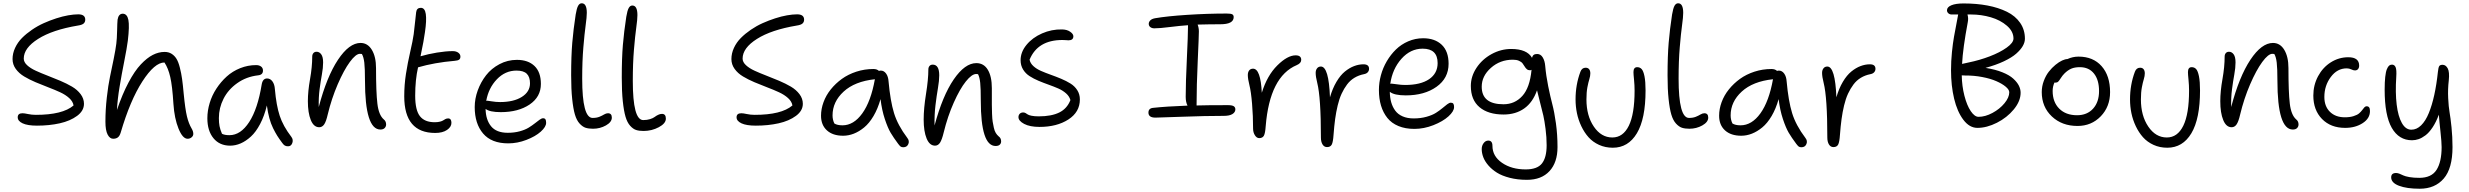

<svg xmlns="http://www.w3.org/2000/svg" viewBox="-20 -822 15171 1180"><path d="M207 -49.8Q149.4 -49.8 119.1 -64Q88.9 -78.1 88.9 -101.1Q88.9 -126 118.2 -126Q129.9 -126 152.3 -121.1Q174.8 -116.2 200.2 -116.2Q364.7 -116.2 432.1 -173.8Q428.2 -198.2 405.5 -219Q382.8 -239.7 349.4 -255.1Q315.9 -270.5 276.6 -285.4Q237.3 -300.3 198.7 -316.7Q160.2 -333 128.4 -352.1Q96.7 -371.1 76.9 -398.4Q57.1 -425.8 57.1 -459Q57.1 -494.1 72.8 -527.8Q88.4 -561.5 115 -588.4Q141.6 -615.2 176.3 -638.9Q210.9 -662.6 249 -679.7Q287.1 -696.8 325.7 -709.2Q364.3 -721.7 398.9 -727.8Q433.6 -733.9 460.9 -733.9Q503.9 -733.9 503.9 -701.2Q503.9 -686 493.7 -677.2Q483.4 -668.5 459 -665Q302.2 -638.7 214.1 -582.8Q126 -526.9 126 -461.9Q126 -440.4 146.5 -421.4Q167 -402.3 199.5 -387.5Q231.9 -372.6 271.5 -357.4Q311 -342.3 350.6 -325.4Q390.1 -308.6 422.6 -289.6Q455.1 -270.5 475.6 -243.2Q496.1 -215.8 496.1 -184.1Q496.1 -141.1 453.9 -109.9Q411.6 -78.6 347.4 -64.2Q283.2 -49.8 207 -49.8Z M675.8 30.8Q654.8 30.8 641.4 4.9Q627.9 -21 627.9 -74.2Q627.9 -147.9 636.5 -223.1Q645 -298.3 655.8 -349.1Q666.5 -399.9 678.5 -458.7Q690.4 -517.6 694.8 -553.2Q698.7 -583.5 699.7 -633.1Q700.7 -682.6 702.6 -701.2Q708.5 -737.8 734.9 -737.8Q761.7 -736.8 769 -699.7Q776.4 -662.6 765.6 -571.8Q759.8 -526.4 743.9 -446.8Q728 -367.2 715.1 -289.6Q702.1 -211.9 698.7 -146Q731.9 -243.7 769.8 -314.9Q807.6 -386.2 845.5 -426.3Q883.3 -466.3 919.2 -484.6Q955.1 -502.9 991.7 -502.9Q1016.6 -502.9 1034.9 -491.2Q1053.2 -479.5 1064.9 -460.2Q1076.7 -440.9 1085.4 -406.2Q1094.2 -371.6 1099.1 -336.4Q1104 -301.3 1108.9 -247.1Q1118.2 -150.9 1128.9 -106.7Q1139.6 -62.5 1157.7 -32.2Q1168 -15.1 1168 1Q1168 13.2 1157.5 22Q1147 30.8 1132.8 30.8Q1102.5 30.8 1077.1 -31.7Q1051.8 -94.2 1045.9 -183.1Q1039.1 -293.5 1026.4 -348.6Q1013.7 -403.8 990.7 -438Q930.2 -438 855 -321.5Q779.8 -205.1 721.7 -6.8Q715.3 14.2 704.1 22.5Q692.9 30.8 675.8 30.8Z M1394.5 73.2Q1329.6 73.2 1292 27.6Q1254.4 -18.1 1254.4 -95.2Q1254.4 -141.6 1268.6 -188.7Q1282.7 -235.8 1310.1 -277.6Q1337.4 -319.3 1373.3 -351.8Q1409.2 -384.3 1456.3 -403.1Q1503.4 -421.9 1554.2 -421.9Q1572.8 -421.9 1584.5 -413.1Q1596.2 -404.3 1596.2 -388.2Q1596.2 -361.8 1565.4 -358.9Q1493.7 -350.6 1438 -311Q1382.3 -271.5 1353.8 -215.1Q1325.2 -158.7 1325.2 -96.2Q1325.2 -67.9 1329.1 -47.1Q1333 -26.4 1344.2 0Q1359.9 8.8 1390.1 8.8Q1459 8.8 1511.5 -72Q1564 -152.8 1588.4 -303.2Q1594.7 -339.8 1621.6 -339.8Q1641.1 -339.8 1654.3 -321.8Q1667.5 -303.7 1669.4 -273.9Q1678.2 -173.8 1699 -110.6Q1719.7 -47.4 1770.5 19Q1783.7 36.1 1776.6 56.6Q1769.5 77.1 1750.5 77.1Q1737.8 77.1 1730 72.3Q1722.2 67.4 1714.4 56.2Q1695.8 31.2 1684.1 12.7Q1672.4 -5.9 1658.4 -33.9Q1644.5 -62 1635.3 -96.4Q1626 -130.9 1620.1 -173.8Q1604.5 -108.9 1578.6 -59.8Q1552.7 -10.7 1522 17.3Q1491.2 45.4 1459.2 59.3Q1427.2 73.2 1394.5 73.2Z M2317.9 -25.9Q2223.1 -25.9 2223.1 -327.1Q2223.1 -401.9 2219 -437Q2214.8 -472.2 2204.1 -490.2Q2200.2 -491.2 2191.9 -491.2Q2167 -491.2 2130.1 -441.2Q2093.3 -391.1 2055.4 -303.5Q2017.6 -215.8 1994.1 -118.2Q1984.4 -75.2 1972.4 -57.6Q1960.4 -40 1941.9 -40Q1908.2 -40 1890.1 -84.2Q1872.1 -128.4 1872.1 -200.2Q1872.1 -260.7 1885.5 -335.9Q1898.9 -411.1 1898.9 -474.1Q1898.9 -487.3 1906 -495.6Q1913.1 -503.9 1925.8 -503.9Q1942.9 -503.9 1954.3 -488Q1965.8 -472.2 1965.8 -438Q1965.8 -405.3 1958.3 -364.3Q1950.7 -323.2 1944.1 -272.9Q1937.5 -222.7 1939 -164.1Q1988.3 -351.1 2057.1 -454.6Q2126 -558.1 2195.8 -558.1Q2239.7 -558.1 2265.4 -515.6Q2291 -473.1 2291 -403.8Q2291 -255.9 2299.3 -185.3Q2307.6 -114.7 2338.9 -87.9Q2353 -76.7 2353 -57.1Q2353 -44.4 2344.2 -35.2Q2335.4 -25.9 2317.9 -25.9Z M2654.8 -4.9Q2464.4 -4.9 2464.4 -230Q2464.4 -300.8 2474.9 -367.9Q2485.4 -435.1 2501.2 -503.9Q2517.1 -572.8 2522.5 -611.8Q2526.9 -650.4 2532 -696Q2537.1 -741.7 2537.6 -747.1Q2541 -773.9 2566.4 -773.9Q2591.3 -773.9 2596.9 -735.8Q2602.5 -697.8 2591.8 -625Q2585.9 -578.1 2564.5 -476.1Q2610.4 -489.7 2665.3 -498.8Q2720.2 -507.8 2762.7 -507.8Q2783.2 -507.8 2796.4 -498.3Q2809.6 -488.8 2809.6 -474.1Q2809.6 -460.9 2801.5 -455.3Q2793.5 -449.7 2774.4 -448.2Q2649.9 -437.5 2549.3 -408.2Q2531.7 -331.5 2531.7 -233.9Q2531.7 -145 2560.8 -107.9Q2589.8 -70.8 2651.4 -70.8Q2670.9 -70.8 2684.6 -74.5Q2698.2 -78.1 2704.3 -82.5Q2710.4 -86.9 2718 -90.6Q2725.6 -94.2 2734.4 -94.2Q2754.4 -94.2 2754.4 -66.9Q2754.4 -42 2727.3 -23.4Q2700.2 -4.9 2654.8 -4.9Z M3103.5 59.1Q3000.5 59.1 2949 -1.5Q2897.5 -62 2897.5 -164.1Q2897.5 -214.8 2916 -266.1Q2934.6 -317.4 2967.3 -359.4Q3000 -401.4 3049.8 -427.7Q3099.6 -454.1 3157.2 -454.1Q3225.6 -454.1 3264.9 -416.5Q3304.2 -378.9 3304.2 -306.2Q3304.2 -226.6 3234.9 -179.7Q3165.5 -132.8 3057.6 -132.8Q2989.3 -132.8 2964.4 -152.8Q2965.3 -86.4 2998 -46.1Q3030.8 -5.9 3100.6 -5.9Q3140.6 -5.9 3174.3 -15.1Q3208 -24.4 3229.2 -37.6Q3250.5 -50.8 3266.8 -63.7Q3283.2 -76.7 3295.9 -85.9Q3308.6 -95.2 3317.4 -95.2Q3328.1 -95.2 3332.3 -88.6Q3336.4 -82 3336.4 -66.9Q3336.4 -42.5 3303.5 -12.9Q3270.5 16.6 3215.1 37.8Q3159.7 59.1 3103.5 59.1ZM2974.6 -203.1Q2979 -203.1 3003.4 -199Q3027.8 -194.8 3053.2 -194.8Q3137.2 -194.8 3187.3 -226.6Q3237.3 -258.3 3237.3 -310.1Q3237.3 -349.1 3217.5 -368.7Q3197.8 -388.2 3154.3 -388.2Q3085 -388.2 3033.7 -334.7Q2982.4 -281.2 2968.3 -202.1Z M3624.5 -30.8Q3597.2 -30.8 3578.6 -36.9Q3560.1 -43 3542 -62.7Q3523.9 -82.5 3513.4 -117.9Q3502.9 -153.3 3496.6 -213.4Q3490.2 -273.4 3490.2 -358.9Q3490.2 -478.5 3497.1 -559.6Q3503.9 -640.6 3518.1 -732.9Q3524.4 -771 3533 -786.4Q3541.5 -801.8 3555.2 -801.8Q3586.4 -801.8 3586.4 -743.2Q3586.4 -717.3 3579.3 -666.5Q3572.3 -615.7 3565.2 -531.2Q3558.1 -446.8 3558.1 -338.9Q3558.1 -97.2 3622.1 -97.2Q3646.5 -97.2 3663.8 -104.2Q3681.2 -111.3 3693.1 -118.7Q3705.1 -126 3716.3 -126Q3740.2 -126 3740.2 -99.1Q3740.2 -71.8 3704.1 -51.3Q3668 -30.8 3624.5 -30.8Z M3935.1 -17.1Q3907.7 -17.1 3889.2 -23.2Q3870.6 -29.3 3852.8 -49.1Q3835 -68.8 3824.5 -104.2Q3814 -139.6 3807.6 -199.7Q3801.3 -259.8 3801.3 -345.2Q3801.3 -464.8 3808.1 -545.9Q3814.9 -627 3829.1 -719.2Q3835.4 -757.3 3844 -772.7Q3852.5 -788.1 3866.2 -788.1Q3897.5 -788.1 3897.5 -729Q3897.5 -703.1 3890.4 -652.6Q3883.3 -602.1 3876.2 -517.6Q3869.1 -433.1 3869.1 -325.2Q3869.1 -84 3933.1 -84Q3956.5 -84 3975.1 -89.8Q3993.7 -95.7 4003.2 -103Q4012.7 -110.4 4024.7 -116.2Q4036.6 -122.1 4048.3 -122.1Q4072.3 -122.1 4072.3 -92.8Q4072.3 -63.5 4029.1 -40.3Q3985.8 -17.1 3935.1 -17.1Z M4625 -49.8Q4567.4 -49.8 4537.1 -64Q4506.8 -78.1 4506.8 -101.1Q4506.8 -126 4536.1 -126Q4547.9 -126 4570.3 -121.1Q4592.8 -116.2 4618.2 -116.2Q4782.7 -116.2 4850.1 -173.8Q4846.2 -198.2 4823.5 -219Q4800.8 -239.7 4767.3 -255.1Q4733.9 -270.5 4694.6 -285.4Q4655.3 -300.3 4616.7 -316.7Q4578.1 -333 4546.4 -352.1Q4514.6 -371.1 4494.9 -398.4Q4475.1 -425.8 4475.1 -459Q4475.1 -494.1 4490.7 -527.8Q4506.3 -561.5 4533 -588.4Q4559.6 -615.2 4594.2 -638.9Q4628.9 -662.6 4667 -679.7Q4705.1 -696.8 4743.7 -709.2Q4782.2 -721.7 4816.9 -727.8Q4851.6 -733.9 4878.9 -733.9Q4921.9 -733.9 4921.9 -701.2Q4921.9 -686 4911.6 -677.2Q4901.4 -668.5 4877 -665Q4720.2 -638.7 4632.1 -582.8Q4543.9 -526.9 4543.9 -461.9Q4543.9 -440.4 4564.5 -421.4Q4585 -402.3 4617.4 -387.5Q4649.9 -372.6 4689.5 -357.4Q4729 -342.3 4768.6 -325.4Q4808.1 -308.6 4840.6 -289.6Q4873 -270.5 4893.6 -243.2Q4914.1 -215.8 4914.1 -184.1Q4914.1 -141.1 4871.8 -109.9Q4829.6 -78.6 4765.4 -64.2Q4701.2 -49.8 4625 -49.8Z M5161.6 12.2Q5098.1 12.2 5062 -20.8Q5025.9 -53.7 5025.9 -110.8Q5025.9 -152.3 5041.3 -194.3Q5056.6 -236.3 5085.9 -272.7Q5115.2 -309.1 5154.1 -337.2Q5192.9 -365.2 5243.2 -381.6Q5293.5 -397.9 5347.7 -397.9Q5370.1 -397.9 5381.8 -386.2Q5387.7 -388.2 5393.1 -388.2Q5412.6 -388.2 5425.8 -369.9Q5439 -351.6 5440.9 -321.8Q5451.7 -201.2 5474.6 -126.7Q5497.6 -52.2 5555.7 24.9Q5570.8 43.5 5562.5 63.2Q5554.2 83 5531.7 83Q5520.5 83 5514.6 78.4Q5508.8 73.7 5500 62Q5471.2 23.4 5453.6 -6.3Q5436 -36.1 5418 -90.3Q5399.9 -144.5 5391.6 -212.9Q5375 -153.8 5348.6 -109.1Q5322.3 -64.5 5291 -38.8Q5259.8 -13.2 5227.3 -0.5Q5194.8 12.2 5161.6 12.2ZM5096.7 -112.8Q5096.7 -85.9 5107.9 -63Q5126 -51.8 5157.7 -51.8Q5226.6 -51.8 5279.5 -125.2Q5332.5 -198.7 5356.9 -335Q5232.9 -321.8 5164.8 -259Q5096.7 -196.3 5096.7 -112.8Z M6098.6 75.2Q6007.8 75.2 6007.8 -203.1Q6007.8 -278.3 6004.2 -313.2Q6000.5 -348.1 5990.7 -366.2Q5987.8 -367.2 5979.5 -367.2Q5952.6 -367.2 5916 -321.5Q5879.4 -275.9 5841.8 -191.7Q5804.2 -107.4 5779.8 -7.8Q5769 37.1 5757.1 55.2Q5745.1 73.2 5726.6 73.2Q5692.9 73.2 5674.8 29.1Q5656.7 -15.1 5656.7 -86.9Q5656.7 -155.3 5671.1 -244.6Q5685.5 -334 5685.5 -395Q5685.5 -408.2 5692.6 -416.5Q5699.7 -424.8 5712.4 -424.8Q5752.4 -424.8 5752.4 -358.9Q5752.4 -326.7 5744.4 -280Q5736.3 -233.4 5729.2 -174.8Q5722.2 -116.2 5723.6 -50.8Q5772.9 -233.9 5841.6 -334Q5910.2 -434.1 5980.5 -434.1Q6026.4 -434.1 6051 -393.1Q6075.7 -352.1 6075.7 -279.8Q6075.7 -267.6 6075.7 -244.6Q6075.7 -199.2 6075.7 -177.7Q6075.7 -156.2 6076.9 -123.3Q6078.1 -90.3 6080.8 -74Q6083.5 -57.6 6087.9 -37.4Q6092.3 -17.1 6099.9 -4.9Q6107.4 7.3 6117.7 16.1Q6132.8 26.9 6132.8 46.9Q6132.8 59.1 6124.5 67.1Q6116.2 75.2 6098.6 75.2Z M6368.7 -42Q6309.6 -42 6274.4 -60.5Q6239.3 -79.1 6239.3 -102.1Q6239.3 -114.7 6247.1 -122.8Q6254.9 -130.9 6268.6 -130.9Q6275.9 -130.9 6282.7 -127.2Q6289.6 -123.5 6295.7 -118.9Q6301.8 -114.3 6319.6 -110.6Q6337.4 -106.9 6364.3 -106.9Q6441.9 -106.9 6490 -130.6Q6538.1 -154.3 6558.6 -207Q6552.2 -230 6532 -248Q6511.7 -266.1 6484.4 -278.1Q6457 -290 6425.3 -301.3Q6393.6 -312.5 6363.3 -325.2Q6333 -337.9 6307.9 -354Q6282.7 -370.1 6267.6 -395Q6252.4 -419.9 6252.4 -452.1Q6252.4 -502 6288.8 -546.4Q6325.2 -590.8 6384.3 -616.7Q6443.4 -642.6 6507.3 -641.1Q6537.6 -640.6 6557.1 -627Q6576.7 -613.3 6576.7 -599.1Q6576.7 -574.2 6546.4 -574.2Q6544.9 -574.2 6532.7 -575.2Q6520.5 -576.2 6509.3 -576.2Q6357.4 -576.2 6307.6 -455.1Q6312 -433.1 6331.3 -415.5Q6350.6 -397.9 6378.2 -386Q6405.8 -374 6438 -362.5Q6470.2 -351.1 6501.7 -337.9Q6533.2 -324.7 6559.1 -308.6Q6585 -292.5 6600.8 -267.6Q6616.7 -242.7 6616.7 -210.9Q6616.7 -133.3 6545.9 -87.6Q6475.1 -42 6368.7 -42Z M7081.1 -99.1Q7038.1 -99.1 7038.1 -129.9Q7038.1 -156.7 7067.4 -159.2Q7147.5 -168 7278.3 -172.9Q7267.1 -194.3 7267.1 -227.1Q7267.1 -312.5 7274.2 -459.7Q7281.2 -606.9 7281.2 -658.2V-667Q7231 -663.6 7169.2 -655.8Q7107.4 -647.9 7074.2 -647.9Q7059.6 -647.9 7049.8 -655.3Q7040 -662.6 7040 -675.8Q7040 -686.5 7049.1 -696.3Q7058.1 -706.1 7079.1 -710Q7152.8 -722.7 7276.4 -730.7Q7399.9 -738.8 7519 -738.8Q7543.9 -738.8 7553 -734.1Q7562 -729.5 7562 -716.8Q7562 -672.9 7480 -672.9Q7416.5 -672.9 7340.3 -670.9Q7348.1 -651.4 7348.1 -628.9Q7348.1 -601.6 7341.1 -448.2Q7334 -294.9 7334 -179.2V-173.8Q7395 -175.8 7526.4 -175.8Q7552.2 -175.8 7562.3 -169.2Q7572.3 -162.6 7572.3 -149.9Q7572.3 -132.3 7554.4 -121.1Q7536.6 -109.9 7501 -109.9Q7389.6 -109.9 7244.9 -104.5Q7100.1 -99.1 7081.1 -99.1Z M7718.8 26.9Q7703.6 26.9 7692.4 9.3Q7681.2 -8.3 7681.2 -32.2Q7681.2 -109.9 7675 -184.1Q7668.9 -258.3 7658.7 -298.8Q7648.9 -337.4 7648.9 -360.8Q7648.9 -378.4 7657.2 -389.2Q7665.5 -399.9 7681.2 -399.9Q7727.5 -399.9 7734.9 -252Q7767.6 -357.9 7830.1 -419.9Q7892.6 -481.9 7942.9 -481.9Q7977.1 -481.9 7977.1 -454.1Q7977.1 -433.6 7949.7 -421.9Q7783.7 -352.1 7758.8 -46.9Q7755.9 -3.4 7747.8 11.7Q7739.7 26.9 7718.8 26.9Z M8135.7 82Q8118.2 82 8108.2 65.9Q8098.1 49.8 8098.1 22.9Q8098.1 -222.7 8075.7 -312Q8065.9 -350.6 8065.9 -374Q8065.9 -391.1 8074.5 -402.1Q8083 -413.1 8098.1 -413.1Q8146.5 -413.1 8153.8 -224.1Q8169.4 -278.3 8193.6 -319.1Q8217.8 -359.9 8245.8 -382.6Q8273.9 -405.3 8302.5 -416Q8331.1 -426.8 8359.9 -426.8Q8394 -426.8 8394 -398.9Q8394 -387.2 8386.2 -378.2Q8378.4 -369.1 8362.8 -366.2Q8330.6 -359.9 8304.2 -344Q8277.8 -328.1 8258.8 -302.7Q8239.7 -277.3 8225.3 -246.1Q8210.9 -214.8 8201.2 -174.1Q8191.4 -133.3 8185.5 -90.1Q8179.7 -46.9 8175.8 5.9Q8172.9 50.8 8164.8 66.4Q8156.7 82 8135.7 82Z M8672.4 -29.8Q8616.7 -29.8 8574.5 -47.4Q8532.2 -64.9 8506.3 -97.4Q8480.5 -129.9 8467.5 -172.9Q8454.6 -215.8 8454.6 -269Q8454.6 -314 8466.8 -359.4Q8479 -404.8 8502.9 -445.6Q8526.9 -486.3 8559.1 -517.8Q8591.3 -549.3 8634.8 -568.1Q8678.2 -586.9 8726.6 -586.9Q8798.3 -586.9 8840.6 -546.9Q8882.8 -506.8 8882.8 -430.2Q8882.8 -341.3 8808.6 -288.6Q8734.4 -235.8 8619.6 -235.8Q8548.3 -235.8 8521.5 -257.8Q8522 -222.7 8530 -193.8Q8538.1 -165 8554.9 -142.1Q8571.8 -119.1 8600.6 -106.7Q8629.4 -94.2 8668.5 -94.2Q8710.9 -94.2 8746.8 -104.2Q8782.7 -114.3 8804.9 -128.4Q8827.1 -142.6 8844 -156.7Q8860.8 -170.9 8874 -180.9Q8887.2 -190.9 8896.5 -190.9Q8907.2 -190.9 8911.9 -184.6Q8916.5 -178.2 8916.5 -164.1Q8916.5 -138.2 8882.1 -106.9Q8847.7 -75.7 8789.3 -52.7Q8731 -29.8 8672.4 -29.8ZM8531.7 -308.1Q8538.1 -308.1 8564.7 -304Q8591.3 -299.8 8615.7 -299.8Q8710.9 -299.8 8763.2 -335.4Q8815.4 -371.1 8815.4 -434.1Q8815.4 -522.9 8723.6 -522.9Q8648.4 -522.9 8593 -460.7Q8537.6 -398.4 8524.4 -307.1Z M9364.3 283.2Q9307.1 283.2 9259.3 271Q9211.4 258.8 9180.2 239.3Q9148.9 219.7 9127.2 194.6Q9105.5 169.4 9095.9 144Q9086.4 118.7 9086.4 94.2Q9086.4 73.2 9098.1 57.6Q9109.9 42 9126.5 42Q9152.3 42 9152.3 74.2Q9152.3 138.2 9211.2 178.7Q9270 219.2 9356.4 219.2Q9427.7 219.2 9456.5 182.6Q9485.4 146 9485.4 70.8Q9485.4 21.5 9478.8 -29.3Q9472.2 -80.1 9465.1 -111.6Q9458 -143.1 9444.6 -193.8Q9431.2 -244.6 9426.3 -267.1Q9400.4 -192.9 9347.7 -155.5Q9294.9 -118.2 9221.2 -118.2Q9126.5 -118.2 9073 -163.1Q9019.5 -208 9019.5 -293.9Q9019.5 -352.5 9054.2 -405Q9088.9 -457.5 9146.5 -489.3Q9204.1 -521 9267.6 -521Q9364.3 -521 9395.5 -466.8Q9398.4 -479 9405.8 -484.6Q9413.1 -490.2 9427.2 -490.2Q9448.7 -490.2 9461.4 -469.2Q9474.1 -448.2 9476.6 -417Q9481.9 -356.4 9495.1 -291.5Q9508.3 -226.6 9520.5 -180.4Q9532.7 -134.3 9542.5 -64.2Q9552.2 5.9 9552.2 82Q9552.2 176.3 9502.9 229.7Q9453.6 283.2 9364.3 283.2ZM9086.4 -289.1Q9086.4 -181.2 9220.2 -181.2Q9289.6 -181.2 9335.9 -232.2Q9382.3 -283.2 9392.6 -393.1Q9388.2 -390.1 9383.3 -390.1Q9371.6 -390.1 9363.8 -396.7Q9356 -403.3 9350.3 -413.1Q9344.7 -422.9 9337.4 -432.4Q9330.1 -441.9 9315.2 -448.5Q9300.3 -455.1 9278.3 -455.1Q9199.2 -455.1 9142.8 -404.8Q9086.4 -354.5 9086.4 -289.1Z M9892.1 85.9Q9846.2 85.9 9807.6 68.4Q9769 50.8 9742.9 21.5Q9716.8 -7.8 9698.5 -46.4Q9680.2 -85 9671.6 -126.5Q9663.1 -168 9663.1 -210.9Q9663.1 -301.8 9692.9 -380.9Q9702.1 -405.8 9725.1 -405.8Q9739.3 -405.8 9746.6 -396.5Q9753.9 -387.2 9753.9 -371.1Q9753.9 -355 9747.8 -335.4Q9741.7 -315.9 9735.8 -285.4Q9730 -254.9 9730 -210.9Q9730 -110.8 9775.4 -43.9Q9820.8 22.9 9889.2 22.9Q9955.1 22.9 9990.5 -49.3Q10025.9 -121.6 10025.9 -265.1Q10025.9 -298.3 10022.5 -332Q10019 -365.7 10019 -378.9Q10019 -409.2 10042 -409.2Q10058.6 -409.2 10069.3 -397.5Q10080.1 -385.7 10086.7 -353.3Q10093.3 -320.8 10093.3 -266.1Q10093.3 -91.8 10040 -2.9Q9986.8 85.9 9892.1 85.9Z M10362.8 -30.8Q10335.4 -30.8 10316.9 -36.9Q10298.3 -43 10280.3 -62.7Q10262.2 -82.5 10251.7 -117.9Q10241.2 -153.3 10234.9 -213.4Q10228.5 -273.4 10228.5 -358.9Q10228.5 -478.5 10235.4 -559.6Q10242.2 -640.6 10256.3 -732.9Q10262.7 -771 10271.2 -786.4Q10279.8 -801.8 10293.5 -801.8Q10324.7 -801.8 10324.7 -743.2Q10324.7 -717.3 10317.6 -666.5Q10310.5 -615.7 10303.5 -531.2Q10296.4 -446.8 10296.4 -338.9Q10296.4 -97.2 10360.4 -97.2Q10384.8 -97.2 10402.1 -104.2Q10419.4 -111.3 10431.4 -118.7Q10443.4 -126 10454.6 -126Q10478.5 -126 10478.5 -99.1Q10478.5 -71.8 10442.4 -51.3Q10406.2 -30.8 10362.8 -30.8Z M10681.2 12.2Q10617.7 12.2 10581.5 -20.8Q10545.4 -53.7 10545.4 -110.8Q10545.4 -152.3 10560.8 -194.3Q10576.2 -236.3 10605.5 -272.7Q10634.8 -309.1 10673.6 -337.2Q10712.4 -365.2 10762.7 -381.6Q10813 -397.9 10867.2 -397.9Q10889.6 -397.9 10901.4 -386.2Q10907.2 -388.2 10912.6 -388.2Q10932.1 -388.2 10945.3 -369.9Q10958.5 -351.6 10960.4 -321.8Q10971.2 -201.2 10994.1 -126.7Q11017.1 -52.2 11075.2 24.9Q11090.3 43.5 11082 63.2Q11073.7 83 11051.3 83Q11040 83 11034.2 78.4Q11028.3 73.7 11019.5 62Q10990.7 23.4 10973.1 -6.3Q10955.6 -36.1 10937.5 -90.3Q10919.4 -144.5 10911.1 -212.9Q10894.5 -153.8 10868.2 -109.1Q10841.8 -64.5 10810.5 -38.8Q10779.3 -13.2 10746.8 -0.5Q10714.4 12.2 10681.2 12.2ZM10616.2 -112.8Q10616.2 -85.9 10627.4 -63Q10645.5 -51.8 10677.2 -51.8Q10746.1 -51.8 10799.1 -125.2Q10852.1 -198.7 10876.5 -335Q10752.4 -321.8 10684.3 -259Q10616.2 -196.3 10616.2 -112.8Z M11248 82Q11230.5 82 11220.5 65.9Q11210.4 49.8 11210.4 22.9Q11210.4 -222.7 11188 -312Q11178.2 -350.6 11178.2 -374Q11178.2 -391.1 11186.8 -402.1Q11195.3 -413.1 11210.4 -413.1Q11258.8 -413.1 11266.1 -224.1Q11281.7 -278.3 11305.9 -319.1Q11330.1 -359.9 11358.2 -382.6Q11386.2 -405.3 11414.8 -416Q11443.4 -426.8 11472.2 -426.8Q11506.3 -426.8 11506.3 -398.9Q11506.3 -387.2 11498.5 -378.2Q11490.7 -369.1 11475.1 -366.2Q11442.9 -359.9 11416.5 -344Q11390.1 -328.1 11371.1 -302.7Q11352.1 -277.3 11337.6 -246.1Q11323.2 -214.8 11313.5 -174.1Q11303.7 -133.3 11297.9 -90.1Q11292 -46.9 11288.1 5.9Q11285.2 50.8 11277.1 66.4Q11269 82 11248 82Z M12132.8 -36.1Q12084 -36.1 12046.4 -85.9Q12008.8 -135.7 11989.7 -215.6Q11970.7 -295.4 11970.7 -390.1Q11970.7 -446.8 11976.3 -501.7Q11981.9 -556.6 11989 -596.4Q11996.1 -636.2 12014.6 -732.9H11974.6Q11962.4 -732.9 11954.1 -740.5Q11945.8 -748 11945.8 -758.8Q11945.8 -778.3 11972.7 -789.6Q11999.5 -800.8 12047.9 -800.8Q12127.9 -800.8 12194.8 -788.1Q12261.7 -775.4 12314 -749.8Q12366.2 -724.1 12395.5 -681.6Q12424.8 -639.2 12424.8 -584Q12424.8 -562 12411.6 -539.1Q12398.4 -516.1 12371.3 -492.2Q12344.2 -468.3 12295.7 -445.3Q12247.1 -422.4 12182.6 -404.8Q12242.2 -395.5 12285.9 -377.9Q12329.6 -360.4 12353.3 -338.6Q12377 -316.9 12387.7 -295.4Q12398.4 -273.9 12398.4 -252Q12398.4 -200.7 12356.7 -149.9Q12314.9 -99.1 12252.7 -67.6Q12190.4 -36.1 12132.8 -36.1ZM12073.7 -686Q12043.5 -525.4 12038.6 -429.2Q12051.8 -431.6 12078.6 -438Q12145.5 -451.7 12208.3 -475.6Q12271 -499.5 12312.7 -529.3Q12354.5 -559.1 12354.5 -585Q12354.5 -628.9 12314.2 -663.8Q12273.9 -698.7 12215.3 -715.8Q12156.7 -732.9 12094.7 -732.9H12071.8Q12078.6 -709.5 12073.7 -686ZM12058.6 -357.9Q12043.5 -357.9 12036.6 -358.9Q12037.6 -293 12053 -233.4Q12068.4 -173.8 12092 -138.9Q12115.7 -104 12139.6 -104Q12180.7 -104 12225.3 -127.9Q12270 -151.9 12299.3 -187.5Q12328.6 -223.1 12328.6 -254.9Q12328.6 -271 12306.6 -289.3Q12284.7 -307.6 12249 -323.2Q12213.4 -338.9 12162.4 -348.6Q12111.3 -358.4 12058.6 -357.9Z M12748 -47.9Q12652.3 -47.9 12590.3 -106.4Q12528.3 -165 12528.3 -255.9Q12528.3 -291.5 12540.8 -324.7Q12553.2 -357.9 12571.8 -381.6Q12590.3 -405.3 12612.3 -423.3Q12634.3 -441.4 12653.6 -450.2Q12672.9 -459 12686 -459Q12718.8 -474.1 12754.4 -474.1Q12844.2 -474.1 12896.2 -415.3Q12948.2 -356.4 12948.2 -255.9Q12948.2 -166.5 12890.9 -107.2Q12833.5 -47.9 12748 -47.9ZM12595.2 -263.2Q12595.2 -194.8 12635.7 -154.3Q12676.3 -113.8 12745.1 -113.8Q12807.1 -113.8 12843.8 -154.3Q12880.4 -194.8 12880.4 -262.2Q12880.4 -331.1 12849.1 -370.1Q12817.9 -409.2 12762.2 -409.2Q12730.5 -409.2 12709 -399.7Q12687.5 -390.1 12667.5 -370.1Q12655.3 -357.9 12645.5 -342.3Q12635.7 -326.7 12629.4 -320.3Q12623 -314 12611.3 -314Q12608.4 -314 12606.4 -314.9Q12595.2 -290 12595.2 -263.2Z M13299.8 85.9Q13253.9 85.9 13215.3 68.4Q13176.8 50.8 13150.6 21.5Q13124.5 -7.8 13106.2 -46.4Q13087.9 -85 13079.3 -126.5Q13070.8 -168 13070.8 -210.9Q13070.8 -301.8 13100.6 -380.9Q13109.9 -405.8 13132.8 -405.8Q13147 -405.8 13154.3 -396.5Q13161.6 -387.2 13161.6 -371.1Q13161.6 -355 13155.5 -335.4Q13149.4 -315.9 13143.6 -285.4Q13137.7 -254.9 13137.7 -210.9Q13137.7 -110.8 13183.1 -43.9Q13228.5 22.9 13296.9 22.9Q13362.8 22.9 13398.2 -49.3Q13433.6 -121.6 13433.6 -265.1Q13433.6 -298.3 13430.2 -332Q13426.8 -365.7 13426.8 -378.9Q13426.8 -409.2 13449.7 -409.2Q13466.3 -409.2 13477.1 -397.5Q13487.8 -385.7 13494.4 -353.3Q13501 -320.8 13501 -266.1Q13501 -91.8 13447.8 -2.9Q13394.5 85.9 13299.8 85.9Z M14071.3 -25.9Q13976.6 -25.9 13976.6 -327.1Q13976.6 -401.9 13972.4 -437Q13968.3 -472.2 13957.5 -490.2Q13953.6 -491.2 13945.3 -491.2Q13920.4 -491.2 13883.5 -441.2Q13846.7 -391.1 13808.8 -303.5Q13771 -215.8 13747.6 -118.2Q13737.8 -75.2 13725.8 -57.6Q13713.9 -40 13695.3 -40Q13661.6 -40 13643.6 -84.2Q13625.5 -128.4 13625.5 -200.2Q13625.5 -260.7 13638.9 -335.9Q13652.3 -411.1 13652.3 -474.1Q13652.3 -487.3 13659.4 -495.6Q13666.5 -503.9 13679.2 -503.9Q13696.3 -503.9 13707.8 -488Q13719.2 -472.2 13719.2 -438Q13719.2 -405.3 13711.7 -364.3Q13704.1 -323.2 13697.5 -272.9Q13690.9 -222.7 13692.4 -164.1Q13741.7 -351.1 13810.5 -454.6Q13879.4 -558.1 13949.2 -558.1Q13993.2 -558.1 14018.8 -515.6Q14044.4 -473.1 14044.4 -403.8Q14044.4 -255.9 14052.7 -185.3Q14061 -114.7 14092.3 -87.9Q14106.4 -76.7 14106.4 -57.1Q14106.4 -44.4 14097.7 -35.2Q14088.9 -25.9 14071.3 -25.9Z M14393.1 -36.1Q14304.2 -36.1 14250.7 -90.8Q14197.3 -145.5 14197.3 -234.9Q14197.3 -298.8 14226.3 -353.3Q14255.4 -407.7 14304.9 -439Q14354.5 -470.2 14412.1 -470.2Q14479 -470.2 14479 -418.9Q14479 -405.8 14472.2 -397.5Q14465.3 -389.2 14453.1 -389.2Q14443.8 -389.2 14430.7 -395.5Q14417.5 -401.9 14402.3 -401.9Q14344.2 -401.9 14304.7 -348.9Q14265.1 -295.9 14265.1 -226.1Q14265.1 -168.5 14299.3 -134.8Q14333.5 -101.1 14391.1 -101.1Q14421.9 -101.1 14444.3 -108.2Q14466.8 -115.2 14478.3 -125Q14489.7 -134.8 14497.1 -144.8Q14504.4 -154.8 14510.7 -161.9Q14517.1 -168.9 14524.4 -168.9Q14535.2 -168.9 14540.3 -162.1Q14545.4 -155.3 14545.4 -139.2Q14545.4 -94.2 14500.5 -65.2Q14455.6 -36.1 14393.1 -36.1Z M14851.1 337.9Q14771.5 337.9 14723.6 319.6Q14675.8 301.3 14675.8 268.1Q14675.8 241.2 14706.1 241.2Q14715.3 241.2 14727.1 245.8Q14738.8 250.5 14750.2 256.1Q14761.7 261.7 14787.8 266.4Q14814 271 14848.6 271Q14923.3 271 14954.6 221.9Q14985.8 172.9 14985.8 82Q14985.8 51.8 14978.8 -12.2Q14971.7 -76.2 14968.8 -117.2Q14951.7 -71.3 14930.2 -39.1Q14908.7 -6.8 14886.5 9.8Q14864.3 26.4 14844.2 33.2Q14824.2 40 14803.7 40Q14723.1 40 14679.4 -36.4Q14635.7 -112.8 14635.7 -271Q14635.7 -317.9 14639.2 -349.1Q14642.6 -380.4 14649.2 -396.5Q14655.8 -412.6 14663.1 -418.7Q14670.4 -424.8 14680.7 -424.8Q14696.3 -424.8 14703.1 -408.7Q14710 -392.6 14707 -349.1Q14700.7 -252.4 14709.5 -179.7Q14718.3 -106.9 14741.5 -65.9Q14764.6 -24.9 14799.8 -24.9Q14832.5 -24.9 14859.9 -51.8Q14887.2 -78.6 14907 -127Q14926.8 -175.3 14940.7 -238.8Q14954.6 -302.2 14962.9 -379.9Q14965.8 -407.7 14971.2 -415.8Q14976.6 -423.8 14991.7 -423.8Q15011.2 -423.8 15023.2 -401.9Q15035.2 -379.9 15029.8 -328.1Q15023.4 -273.4 15026.1 -219Q15028.8 -164.6 15034.7 -131.6Q15040.5 -98.6 15046.6 -39.8Q15052.7 19 15052.7 82Q15052.7 212.9 14998.8 275.4Q14944.8 337.9 14851.1 337.9Z"/></svg>

Font: Shantell Sans Irregular Bouncy
Style: Regular
Weight: 300
Designer: Stephen Nixon, Anya Danilova, Shantell Martin
Foundry: Arrow Type
Version: Version 1.006;[9816181b4]